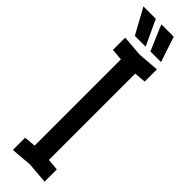

<svg xmlns="http://www.w3.org/2000/svg" viewBox="-311 -856 856 856"><g transform="rotate(45 117.0 -428.0)"><path d="M25 4V-73L80 -78V-622L25 -627V-704L125 -696L225 -704V-627L170 -622V-78L225 -73V4L125 -4ZM175 -860 215 -740H148L97 -860ZM62 -860 118 -740H50L-16 -860Z"/></g></svg>

Font: Tektur Condensed
Style: Regular
Weight: 400
Width: 3
Designer: Adam Jagosz
Foundry: Adam Jagosz
Version: Version 1.005;gftools[0.9.30]